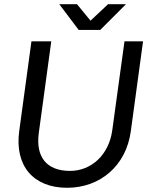

<svg xmlns="http://www.w3.org/2000/svg" viewBox="-20 -876 713 910"><path d="M298 14C454 14 578 -90 600 -254L658 -680H570L512 -258C496 -142 413 -66 312 -66C201 -66 148 -132 164 -247L223 -680H129L71 -254C49 -90 138 14 298 14ZM353 -734H455L577 -856H492L409 -778L345 -856H261Z"/></svg>

Font: Ronzino Oblique
Style: Italic
Weight: 400
Italic angle: -8°
Designer: Nunzio Mazzaferro
Foundry: Collletttivo
Version: Version 1.000;Glyphs 3.3 (3337)